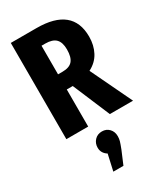

<svg xmlns="http://www.w3.org/2000/svg" viewBox="-246 -784 1018 1197"><g transform="rotate(-30 263.0 -185.5)"><path d="M383.8 -296.9 525.9 0H358.9L246.1 -267.1H241.2H203.1V0H45.9V-692.9H231Q488.8 -692.9 488.8 -482.9Q488.8 -421.4 463.1 -372.8Q437.5 -324.2 383.8 -296.9ZM203.1 -376H234.9Q285.2 -376 307.1 -401.6Q329.1 -427.2 329.1 -482.9Q329.1 -534.2 305.4 -558.1Q281.7 -582 230 -582H203.1ZM261.2 68.8Q293 68.8 313 90.1Q333 111.3 333 144Q333 161.6 328.4 178Q323.7 194.3 311 227.1L271 321.8H198.2L224.1 206.1Q188 183.6 188 144Q188 112.3 208.5 90.6Q229 68.8 261.2 68.8Z"/></g></svg>

Font: Fira Sans Compressed
Style: Bold
Weight: 700
Width: 1
Designer: Carrois Corporate & Edenspiekermann AG
Foundry: Carrois Corporate GbR & Edenspiekermann AG
Version: Version 4.203;PS 004.203;hotconv 1.0.88;makeotf.lib2.5.64775